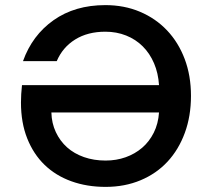

<svg xmlns="http://www.w3.org/2000/svg" viewBox="-20 -724 824 751"><path d="M393 -96Q435 -96 471.5 -109Q508 -122 536 -146Q564 -170 581.5 -205Q599 -240 602 -284H181Q182 -242 198.5 -207Q215 -172 242.5 -147.5Q270 -123 308.5 -109.5Q347 -96 393 -96ZM393 7Q320 7 259 -15Q198 -37 154.5 -79Q111 -121 86.5 -182.5Q62 -244 62 -323Q62 -339 63 -356Q64 -373 66 -391H602Q599 -438 582.5 -476.5Q566 -515 538.5 -542.5Q511 -570 473.5 -585Q436 -600 392 -600Q323 -600 274 -569.5Q225 -539 202 -485H70Q106 -586 189.5 -645Q273 -704 392 -704Q466 -704 527.5 -678Q589 -652 633.5 -605Q678 -558 702.5 -493Q727 -428 727 -349Q727 -270 703 -204.5Q679 -139 635.5 -92Q592 -45 530 -19Q468 7 393 7Z"/></svg>

Font: SVN-Poppins Medium
Style: Regular
Weight: 500
Designer: Ninad Kale (Devanagari), Jonny Pinhorn (Latin)
Foundry: Indian Type Foundry
Version: Version 3.002 2017; ttfautohint (v1.8.3)